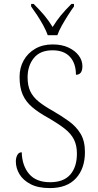

<svg xmlns="http://www.w3.org/2000/svg" viewBox="-20 -951 502 981"><path d="M235 10Q175 10 136.5 -10Q98 -30 79.5 -61Q61 -92 61 -126Q61 -145 68.5 -159Q76 -173 91 -173Q93 -104 129 -62Q165 -20 236 -20Q305 -20 339 -59Q373 -98 373 -166Q373 -208 358 -238Q343 -268 310.5 -293.5Q278 -319 226 -349Q177 -376 144.5 -403.5Q112 -431 96 -467.5Q80 -504 80 -558Q80 -605 101 -642.5Q122 -680 160 -702Q198 -724 249 -724Q296 -724 330 -708Q364 -692 382.5 -667Q401 -642 401 -613Q401 -569 368 -569Q368 -627 337.5 -660.5Q307 -694 248 -694Q185 -694 153 -654.5Q121 -615 121 -556Q121 -513 135 -484Q149 -455 177.5 -432Q206 -409 249 -385Q294 -359 331.5 -332Q369 -305 391.5 -268Q414 -231 414 -174Q414 -90 368 -40Q322 10 235 10ZM224 -771Q216 -794 201.5 -820.5Q187 -847 170 -873Q153 -899 139 -918V-931H152Q184 -899 206 -873Q228 -847 249 -813Q270 -847 291.5 -873Q313 -899 345 -931H358V-918Q344 -899 327.5 -873Q311 -847 296 -820.5Q281 -794 273 -771Z"/></svg>

Font: Noto Serif Lao SemiCondensed ExtraLight
Style: Regular
Weight: 200
Width: 4
Designer: Monotype Design Team
Foundry: Monotype Imaging Inc.
Version: Version 2.003; ttfautohint (v1.8.4.7-5d5b)